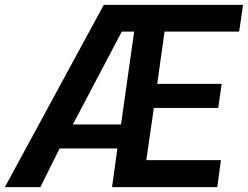

<svg xmlns="http://www.w3.org/2000/svg" viewBox="-64 -770 1020 790"><path d="M363 -750H936L920 -640H613L583 -425H848L834 -326H569L538 -111H845L830 0H397L419 -159H181L102 0H-44ZM434 -258 488 -640H437L236 -258Z"/></svg>

Font: Oakes Grotesk
Style: Bold Italic
Weight: 600
Italic angle: -8°
Designer: Samuel Oakes
Foundry: Samuel Oakes
Version: Version 1.000;PS 001.000;hotconv 1.0.88;makeotf.lib2.5.64775